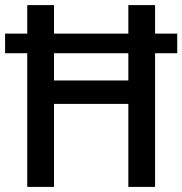

<svg xmlns="http://www.w3.org/2000/svg" viewBox="-21 -734 716 754"><path d="M86 0H191V-326H483V0H588V-525H675V-602H588V-714H483V-602H191V-714H86V-602H-1V-525H86ZM191 -418V-525H483V-418Z"/></svg>

Font: Noto Sans Thai Looped SemiCondensed Medium
Style: Regular
Weight: 500
Width: 4
Designer: Sasikarn Vongin, Ben Mitchell
Foundry: The Fontpad Ltd
Version: Version 1.001